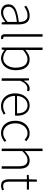

<svg xmlns="http://www.w3.org/2000/svg" viewBox="1422 -2256 847 3731"><g transform="rotate(90 1845.5 -390.5)"><path d="M218 13Q176 13 141 -2.5Q106 -18 85 -50.5Q64 -83 64 -132Q64 -220 146.5 -266Q229 -312 406 -332Q408 -374 398.5 -412.5Q389 -451 362 -476.5Q335 -502 282 -502Q227 -502 183 -480.5Q139 -459 111 -439L90 -475Q109 -488 138 -504Q167 -520 205 -531.5Q243 -543 286 -543Q349 -543 386 -515.5Q423 -488 438.5 -442Q454 -396 454 -340V0H414L409 -69H406Q366 -36 318 -11.5Q270 13 218 13ZM225 -28Q271 -28 314 -50Q357 -72 406 -114V-295Q297 -283 232.5 -261.5Q168 -240 140 -208.5Q112 -177 112 -134Q112 -76 145.5 -52Q179 -28 225 -28Z M707 13Q686 13 672.5 4Q659 -5 651.5 -23Q644 -41 644 -69V-794H692V-63Q692 -46 698 -37.5Q704 -29 714 -29Q718 -29 722 -29.5Q726 -30 734 -31L742 8Q734 10 727 11.5Q720 13 707 13Z M1110 13Q1073 13 1031 -5Q989 -23 952 -54H949L943 0H904V-794H952V-564L949 -459Q989 -494 1036 -518.5Q1083 -543 1131 -543Q1203 -543 1250.5 -509.5Q1298 -476 1321 -415.5Q1344 -355 1344 -273Q1344 -183 1311.5 -118.5Q1279 -54 1226 -20.5Q1173 13 1110 13ZM1109 -29Q1163 -29 1205 -59.5Q1247 -90 1271 -145.5Q1295 -201 1295 -273Q1295 -338 1278 -390Q1261 -442 1224 -471.5Q1187 -501 1125 -501Q1086 -501 1042.5 -478.5Q999 -456 952 -414V-97Q995 -60 1037 -44.5Q1079 -29 1109 -29Z M1502 0V-530H1542L1548 -431H1550Q1577 -480 1615.5 -511.5Q1654 -543 1700 -543Q1715 -543 1727.5 -541Q1740 -539 1753 -532L1742 -490Q1729 -495 1719.5 -497Q1710 -499 1694 -499Q1659 -499 1619.5 -468Q1580 -437 1550 -361V0Z M2039 13Q1972 13 1916 -20Q1860 -53 1827 -115Q1794 -177 1794 -264Q1794 -329 1813 -380.5Q1832 -432 1865 -468.5Q1898 -505 1939 -524Q1980 -543 2025 -543Q2088 -543 2133 -514.5Q2178 -486 2203 -431Q2228 -376 2228 -298Q2228 -289 2227.5 -279.5Q2227 -270 2225 -259H1843Q1844 -192 1869 -140Q1894 -88 1938.5 -58Q1983 -28 2043 -28Q2087 -28 2121.5 -41Q2156 -54 2186 -75L2206 -38Q2174 -19 2136 -3Q2098 13 2039 13ZM1843 -298H2183Q2183 -400 2140 -451Q2097 -502 2025 -502Q1980 -502 1940.5 -478Q1901 -454 1875 -408.5Q1849 -363 1843 -298Z M2567 13Q2499 13 2445 -19.5Q2391 -52 2359 -114Q2327 -176 2327 -264Q2327 -353 2361 -415.5Q2395 -478 2450 -510.5Q2505 -543 2569 -543Q2623 -543 2660.5 -523Q2698 -503 2724 -478L2697 -445Q2671 -469 2640 -485.5Q2609 -502 2570 -502Q2516 -502 2472 -471.5Q2428 -441 2402.5 -388Q2377 -335 2377 -264Q2377 -194 2401.5 -141Q2426 -88 2469 -58.5Q2512 -29 2570 -29Q2612 -29 2648 -47Q2684 -65 2712 -90L2737 -57Q2703 -27 2660.5 -7Q2618 13 2567 13Z M2868 0V-794H2916V-564L2915 -446Q2956 -488 2999.5 -515.5Q3043 -543 3098 -543Q3180 -543 3219.5 -492.5Q3259 -442 3259 -340V0H3211V-334Q3211 -418 3182.5 -459.5Q3154 -501 3089 -501Q3042 -501 3003 -476Q2964 -451 2916 -401V0Z M3593 13Q3543 13 3514.5 -6.5Q3486 -26 3474.5 -62Q3463 -98 3463 -146V-489H3380V-525L3464 -530L3469 -684H3510V-530H3664V-489H3510V-141Q3510 -91 3527 -59.5Q3544 -28 3600 -28Q3615 -28 3633.5 -33Q3652 -38 3666 -45L3679 -7Q3656 1 3633 7Q3610 13 3593 13Z"/></g></svg>

Font: Noto Sans HK Thin ExtraLight
Style: Regular
Weight: 250
Version: Version 2.004-H2;hotconv 1.0.118;makeotfexe 2.5.65603